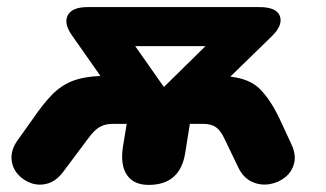

<svg xmlns="http://www.w3.org/2000/svg" viewBox="-20 -512 918 541"><path d="M399 9Q357 9 338 -18.5Q319 -46 326 -96L337 -163H298Q276 -163 260.5 -154Q245 -145 227 -120L159 -29Q139 -2 114.5 5Q90 12 67.5 4Q45 -4 29.5 -22Q14 -40 12.5 -65Q11 -90 29 -116L74 -179Q102 -220 127 -245.5Q152 -271 183.5 -283.5Q215 -296 263 -298L183 -412Q159 -446 171 -469Q183 -492 227 -492H711Q759 -492 768.5 -467Q778 -442 747 -411L629 -296Q684 -290 713 -260.5Q742 -231 767 -179L799 -110Q815 -78 809 -53Q803 -28 783.5 -12.5Q764 3 739 7Q714 11 690.5 0.5Q667 -10 653 -37L613 -120Q602 -144 588.5 -153.5Q575 -163 553 -163H515L502 -82Q488 9 399 9ZM441 -268H443L559 -382H361Z"/></svg>

Font: Nunito Black
Style: Italic
Weight: 900
Italic angle: -9°
Designer: Vernon Adams
Foundry: Vernon Adams
Version: Version 3.601; ttfautohint (v1.8.2.53-6de2)